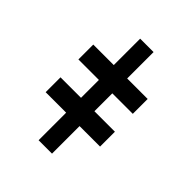

<svg xmlns="http://www.w3.org/2000/svg" viewBox="-194 -804 919 919"><g transform="rotate(45 266.0 -344.0)"><path d="M311.5 -508.8H450.2V-408.2H311.5V-287.1H450.2V-186.5H311.5V0H220.7V-186.5H82V-287.1H220.7V-408.2H82V-508.8H220.7V-687.5H311.5Z"/></g></svg>

Font: Pretendard JP Black
Style: Regular
Weight: 900
Designer: Base glyphs from Inter by Rasmus Andersson; Hangeul glyphs from Noto Sans CJK(Source Han Sans) by Jang Soo-young and Kan
Foundry: Kil Hyung-jin
Version: Version 1.309